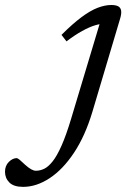

<svg xmlns="http://www.w3.org/2000/svg" viewBox="-221 -499 528 768"><path d="M148.5 -51.5Q119.5 45 75 112Q30.5 179 -22.5 213.8Q-75.5 248.5 -128.5 248.5Q-166 248.5 -183.5 231Q-201 213.5 -201 188Q-201 164 -185.8 148.8Q-170.5 133.5 -154 133.5Q-150.5 133.5 -142 140.5Q-133.5 147.5 -120 160.5Q-106 173 -95.8 178.5Q-85.5 184 -77.5 184Q-60.5 184 -44 176Q-27.5 168 -10.2 146.2Q7 124.5 25.2 83.5Q43.5 42.5 63.5 -24L184 -425L201 -404Q183.5 -405 160 -398Q136.5 -391 107.5 -375Q78.5 -359 45 -333.5L25 -359.5Q69.5 -404 104.8 -430.2Q140 -456.5 169.5 -467.8Q199 -479 224 -479Q242 -479 251.8 -473.8Q261.5 -468.5 263.5 -456.5Q265.5 -444.5 259.5 -424.5Z"/></svg>

Font: Newsreader 12pt
Style: Italic
Weight: 400
Italic angle: -17°
Version: Version 1.003